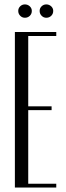

<svg xmlns="http://www.w3.org/2000/svg" viewBox="-20 -844 296 863"><path d="M62 -794.9Q62 -807.1 70.8 -815.7Q79.6 -824.2 91.8 -824.2Q104.5 -824.2 113.8 -815.7Q123 -807.1 123 -794.9Q123 -781.7 114 -772.9Q105 -764.2 91.8 -764.2Q79.6 -764.2 70.8 -773.2Q62 -782.2 62 -794.9ZM158.2 -794.9Q158.2 -807.1 167 -815.7Q175.8 -824.2 188 -824.2Q200.7 -824.2 210 -815.7Q219.2 -807.1 219.2 -794.9Q219.2 -781.7 210.2 -772.9Q201.2 -764.2 188 -764.2Q175.8 -764.2 167 -773.2Q158.2 -782.2 158.2 -794.9ZM46.9 -700.2H232.9V-682.1H106.9V-366.2H211.9V-349.1H106.9V-18.1H232.9V-1H46.9Z"/></svg>

Font: Moniqa Narrow Heading
Style: Regular
Weight: 400
Width: 4
Designer: Rajesh Rajput
Foundry: Rajesh Rajput
Version: Version 1.000